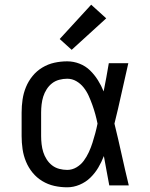

<svg xmlns="http://www.w3.org/2000/svg" viewBox="-20 -789 640 817"><path d="M266 8Q238 8 211 2Q184 -4 160 -18.5Q136 -33 118.5 -54.5Q101 -76 90.5 -101.5Q80 -127 76 -154.5Q72 -182 72 -210V-310Q72 -338 76 -365.5Q80 -393 90.5 -418.5Q101 -444 118.5 -465.5Q136 -487 160 -501.5Q184 -516 211 -522Q238 -528 266 -528Q293 -528 318.5 -518Q344 -508 363 -489.5Q382 -471 396.5 -448Q411 -425 421 -400Q427 -430 432.5 -460Q438 -490 443 -520H526Q511 -456 497 -391.5Q483 -327 467 -263Q483 -198 497.5 -132Q512 -66 528 0H445Q439 -31 433.5 -62Q428 -93 422 -125Q412 -99 398 -75.5Q384 -52 364.5 -33Q345 -14 319 -3Q293 8 266 8ZM266 -66Q287 -66 305.5 -77Q324 -88 336.5 -105Q349 -122 358 -141.5Q367 -161 373.5 -181.5Q380 -202 385.5 -222.5Q391 -243 395 -263Q391 -283 385.5 -303Q380 -323 373 -342.5Q366 -362 357.5 -381Q349 -400 336 -416.5Q323 -433 305 -443.5Q287 -454 266 -454Q249 -454 232 -449.5Q215 -445 201.5 -434.5Q188 -424 178.5 -409Q169 -394 164 -378Q159 -362 157 -344.5Q155 -327 155 -310V-210Q155 -193 157 -175.5Q159 -158 164 -142Q169 -126 178.5 -111Q188 -96 201.5 -85.5Q215 -75 232 -70.5Q249 -66 266 -66ZM285 -577 234 -623 368 -769 432 -711Z"/></svg>

Font: Bmono
Style: Regular
Weight: 400
Monospace: yes
Designer: Belleve Invis
Foundry: Belleve Invis
Version: Version 11.2.2; ttfautohint (v1.8.2)